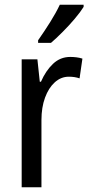

<svg xmlns="http://www.w3.org/2000/svg" viewBox="-20 -852 377 806"><path d="M275 -613Q287 -613 300 -611.5Q313 -610 326 -606L314 -523Q294 -530 269 -530Q236 -530 210 -506.5Q184 -483 169 -442Q154 -401 154 -348V-66H71V-603H137L147 -509H152Q172 -555 202.5 -584Q233 -613 275 -613ZM331 -823Q318 -802 294 -773.5Q270 -745 242.5 -717.5Q215 -690 194 -672H140V-683Q166 -720 190.5 -759Q215 -798 231 -832H331Z"/></svg>

Font: Noto Sans Malayalam UI Condensed
Style: Regular
Weight: 400
Width: 3
Designer: Jelle Bosma - Monotype Design Team
Foundry: Monotype Imaging Inc.
Version: Version 2.104; ttfautohint (v1.8.4.7-5d5b)